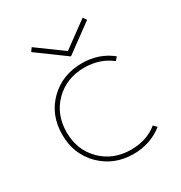

<svg xmlns="http://www.w3.org/2000/svg" viewBox="-174 -857 943 999"><g transform="rotate(-30 297.5 -357.5)"><path d="M144 -710 159 -731 312 -619 465 -731 480 -710 312 -587ZM69 -256Q69 -375 147 -451.5Q225 -528 342 -528Q445 -528 519 -468L502 -449Q435 -502 342 -502Q235 -502 165 -432.5Q95 -363 95 -256Q95 -149 165 -79.5Q235 -10 342 -10Q436 -10 501 -63L519 -44Q443 16 342 16Q226 16 147.5 -61Q69 -138 69 -256Z"/></g></svg>

Font: Spartan MB
Style: Regular
Weight: 250
Designer: Matt Bailey
Foundry: Matt Bailey
Version: Version 1.000